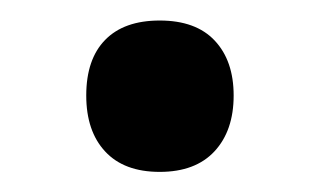

<svg xmlns="http://www.w3.org/2000/svg" viewBox="-20 -447 315 189"><path d="M64.9 -353Q64.9 -388.7 83.5 -407.7Q102.1 -426.8 137.2 -426.8Q172.9 -426.8 191.4 -407Q210 -387.2 210 -353Q210 -318.4 191.2 -298.1Q172.4 -277.8 137.2 -277.8Q102.1 -277.8 83.5 -297.9Q64.9 -317.9 64.9 -353Z"/></svg>

Font: Sahel SemiBold FD
Style: SemiBold-FD
Weight: 600
Foundry: Saber Rastikerdar (saber.rastikerdar@gmail.com)
Version: Version 3.3.0